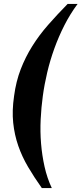

<svg xmlns="http://www.w3.org/2000/svg" viewBox="-20 -731 417 982"><path d="M52 -240Q62 -315 86 -377Q110 -439 145 -495Q180 -551 226 -603.5Q272 -656 326 -711H377Q339 -660 309.5 -602Q280 -544 258 -483Q236 -422 221.5 -360.5Q207 -299 199 -240Q191 -182 188 -120Q185 -58 190 3Q195 64 208 122Q221 180 245 231H194Q155 176 124 123.5Q93 71 73.5 15Q54 -41 47.5 -103Q41 -165 52 -240Z"/></svg>

Font: Gamine
Style: Bold Italic
Weight: 700
Designer: Tapiwanashe Sebastian Garikayi
Version: Version 1.000